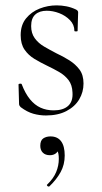

<svg xmlns="http://www.w3.org/2000/svg" viewBox="-20 -419 378 715"><path d="M96 -322Q96 -295 109.5 -276.5Q123 -258 144.5 -245.5Q166 -233 189 -221Q215 -209 238 -194.5Q261 -180 276 -160Q291 -140 291 -108Q291 -76 275 -49Q259 -22 227.5 -5.5Q196 11 151 11Q127 11 104 4.5Q81 -2 57 -20Q55 -22 53 -25Q51 -28 51 -32L49 -104Q49 -107 54.5 -107.5Q60 -108 61 -105Q74 -71 91.5 -49.5Q109 -28 131 -18Q153 -8 180 -8Q215 -8 233.5 -24.5Q252 -41 250 -74Q249 -103 235 -121Q221 -139 200 -151Q179 -163 156 -174Q131 -186 108.5 -199.5Q86 -213 71.5 -234Q57 -255 57 -288Q57 -326 77 -350.5Q97 -375 127.5 -387Q158 -399 191 -399Q209 -399 227 -395.5Q245 -392 262 -384Q271 -380 271 -373Q271 -358 270 -341Q269 -324 269 -304Q269 -302 263 -302Q257 -302 257 -304Q257 -327 240.5 -344Q224 -361 200.5 -370Q177 -379 154 -379Q127 -379 111.5 -365Q96 -351 96 -322ZM164 275Q160 277 156.5 273.5Q153 270 156 268Q179 246 189 222Q199 198 199 173Q199 151 193.5 143Q188 135 180 130L196 127Q199 143 189.5 151Q180 159 166 159Q149 159 139.5 149.5Q130 140 130 124Q130 104 141 96.5Q152 89 168 89Q194 89 207.5 107Q221 125 221 160Q221 194 206 221.5Q191 249 164 275Z"/></svg>

Font: Cormorant Garamond Light
Style: Regular
Weight: 300
Designer: Christian Thalmann (Catharsis Fonts)
Foundry: Catharsis Fonts
Version: Version 4.001